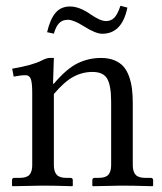

<svg xmlns="http://www.w3.org/2000/svg" viewBox="-20 -642 561 663"><path d="M346.2 -569.3Q363.3 -569.3 374.5 -580.6Q385.7 -591.8 396 -622.1L419.9 -615.7Q401.4 -525.4 333 -525.4Q310.5 -525.4 269.5 -551.3Q233.9 -573.7 214.8 -573.7Q195.8 -573.7 184.6 -562.5Q173.3 -551.3 166 -525.9L142.6 -530.8Q153.3 -576.2 171.9 -597.9Q190.4 -619.6 221.7 -619.6Q254.4 -619.6 293.9 -591.8Q326.2 -569.3 346.2 -569.3ZM363.8 -71.8V-290.5Q363.8 -346.2 350.3 -369.9Q336.9 -393.6 299.3 -393.6Q264.6 -393.6 233.6 -377Q202.6 -360.4 166 -317.4V-71.8Q166 -49.3 175.8 -38.6Q185.5 -27.8 209 -27.8H223.1Q231.4 -27.8 231.4 -19.5V-1L229.5 1Q166 -1 127 -1L23.4 1L21.5 -1V-19.5Q21.5 -27.8 29.3 -27.8H48.3Q72.3 -27.8 81.8 -38.6Q91.3 -49.3 91.3 -71.8V-320.8Q91.3 -358.4 85.9 -370.4Q80.6 -382.3 68.8 -382.3Q51.3 -382.3 27.3 -377.4L22 -404.8Q93.8 -417 125 -433.6Q141.6 -441.9 150.9 -441.9H166L163.1 -353H166Q210.4 -405.3 248.3 -423.6Q286.1 -441.9 329.1 -441.9Q355.5 -441.9 375 -433.8Q394.5 -425.8 406.5 -412.1Q418.5 -398.4 425.8 -377.7Q433.1 -356.9 435.8 -334.7Q438.5 -312.5 438.5 -283.7V-71.8Q438.5 -49.3 448.2 -38.6Q458 -27.8 481.4 -27.8H500.5Q508.8 -27.8 508.8 -19.5V-1L506.8 1Q438.5 -1 399.4 -1L300.8 1L298.8 -1V-19.5Q298.8 -27.8 306.6 -27.8H320.8Q344.7 -27.8 354.2 -38.6Q363.8 -49.3 363.8 -71.8Z"/></svg>

Font: Libertinage
Style: b
Weight: 400
Designer: OSP
Foundry: OSP
Version: Version 1.0; 2008; OFL relea